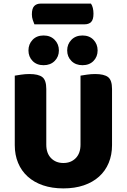

<svg xmlns="http://www.w3.org/2000/svg" viewBox="-20 -1028 704 1066"><path d="M171 -893Q167 -902 162 -917Q157 -932 157 -948Q157 -981 170 -994.5Q183 -1008 206 -1008H485Q492 -998 495.5 -983.5Q499 -969 499 -952Q499 -919 486 -906Q473 -893 450 -893ZM62 -222V-608Q74 -610 97 -613.5Q120 -617 143 -617Q193 -617 215 -600Q237 -583 237 -534V-225Q237 -177 263.5 -150Q290 -123 332 -123Q374 -123 400.5 -150Q427 -177 427 -225V-608Q439 -610 462 -613.5Q485 -617 508 -617Q558 -617 580 -600Q602 -583 602 -534V-222Q602 -168 583.5 -123.5Q565 -79 530 -47.5Q495 -16 445 1Q395 18 332 18Q269 18 219 1Q169 -16 134 -47.5Q99 -79 80.5 -123.5Q62 -168 62 -222ZM222 -666Q184 -666 161 -689.5Q138 -713 138 -748Q138 -783 161 -807Q184 -831 222 -831Q260 -831 283.5 -807Q307 -783 307 -748Q307 -713 283.5 -689.5Q260 -666 222 -666ZM438 -666Q400 -666 376.5 -689.5Q353 -713 353 -748Q353 -783 376.5 -807Q400 -831 438 -831Q476 -831 499 -807Q522 -783 522 -748Q522 -713 499 -689.5Q476 -666 438 -666Z"/></svg>

Font: Baloo 2 Latin ExtraBold
Style: Regular
Weight: 400
Designer: Sarang Kulkarni and Ek Type
Foundry: Ek Type
Version: Version 1.001